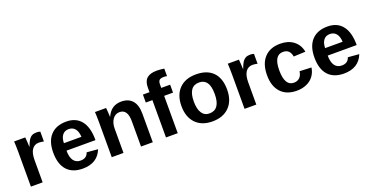

<svg xmlns="http://www.w3.org/2000/svg" viewBox="-31 -1411 4057 2108"><g transform="rotate(-20 1998.0 -357.0)"><path d="M69.9 0V-404.8Q69.9 -448.2 68.7 -477.1Q67.5 -506 66.3 -528.9H196.4Q197.6 -520.5 200.6 -475.3Q203.6 -430.1 203.6 -415.7H204.8Q225.3 -471.1 241 -494Q256.6 -516.9 277.7 -527.7Q298.8 -538.6 331.3 -538.6Q357.8 -538.6 373.5 -531.3V-416.9Q339.8 -424.1 315.7 -424.1Q263.9 -424.1 235.5 -382.5Q207.2 -341 207.2 -259V0Z M674.7 9.6Q555.4 9.6 491.6 -60.8Q427.7 -131.3 427.7 -266.3Q427.7 -397.6 492.8 -468.1Q557.8 -538.6 677.1 -538.6Q790.4 -538.6 850.6 -462.7Q910.8 -386.7 910.8 -242.2V-237.3H572.3Q572.3 -160.2 600.6 -121.1Q628.9 -81.9 681.9 -81.9Q754.2 -81.9 773.5 -144.6L903.6 -133.7Q847 9.6 674.7 9.6ZM674.7 -451.8Q626.5 -451.8 600.6 -418.1Q574.7 -384.3 573.5 -324.1H778.3Q774.7 -388 747.6 -419.9Q720.5 -451.8 674.7 -451.8Z M1356.6 0V-296.4Q1356.6 -436.1 1262.7 -436.1Q1213.3 -436.1 1182.5 -393.4Q1151.8 -350.6 1151.8 -283.1V0H1014.5V-409.6Q1014.5 -451.8 1013.3 -479.5Q1012 -507.2 1010.8 -528.9H1141Q1142.2 -519.3 1145.2 -478.9Q1148.2 -438.6 1148.2 -422.9H1149.4Q1177.1 -483.1 1219.3 -510.8Q1261.4 -538.6 1319.3 -538.6Q1403.6 -538.6 1448.8 -486.7Q1494 -434.9 1494 -334.9V0Z M1785.5 -436.1V0H1648.2V-436.1H1571.1V-528.9H1648.2V-583.1Q1648.2 -655.4 1686.1 -689.8Q1724.1 -724.1 1802.4 -724.1Q1841 -724.1 1889.2 -716.9V-628.9Q1868.7 -633.7 1849.4 -632.5Q1814.5 -632.5 1800 -618.7Q1785.5 -604.8 1785.5 -569.9V-528.9H1889.2V-436.1Z M2459 -265.1Q2459 -136.1 2387.3 -63.3Q2315.7 9.6 2190.4 9.6Q2066.3 9.6 1995.8 -63.3Q1925.3 -136.1 1925.3 -265.1Q1925.3 -392.8 1995.8 -465.7Q2066.3 -538.6 2192.8 -538.6Q2321.7 -538.6 2390.4 -468.1Q2459 -397.6 2459 -265.1ZM2314.5 -265.1Q2314.5 -359 2283.7 -401.2Q2253 -443.4 2195.2 -443.4Q2069.9 -443.4 2069.9 -265.1Q2069.9 -177.1 2100.6 -130.7Q2131.3 -84.3 2188 -84.3Q2314.5 -84.3 2314.5 -265.1Z M2566.3 0V-404.8Q2566.3 -448.2 2565.1 -477.1Q2563.9 -506 2562.7 -528.9H2692.8Q2694 -520.5 2697 -475.3Q2700 -430.1 2700 -415.7H2701.2Q2721.7 -471.1 2737.3 -494Q2753 -516.9 2774.1 -527.7Q2795.2 -538.6 2827.7 -538.6Q2854.2 -538.6 2869.9 -531.3V-416.9Q2836.1 -424.1 2812 -424.1Q2760.2 -424.1 2731.9 -382.5Q2703.6 -341 2703.6 -259V0Z M3175.9 9.6Q3055.4 9.6 2989.8 -62Q2924.1 -133.7 2924.1 -261.4Q2924.1 -392.8 2990.4 -465.7Q3056.6 -538.6 3177.1 -538.6Q3269.9 -538.6 3331.3 -491.6Q3392.8 -444.6 3408.4 -361.4L3269.9 -355.4Q3263.9 -396.4 3241 -419.9Q3218.1 -443.4 3174.7 -443.4Q3068.7 -443.4 3068.7 -266.3Q3068.7 -83.1 3177.1 -84.3Q3215.7 -84.3 3242.2 -109Q3268.7 -133.7 3274.7 -181.9L3412 -175.9Q3404.8 -121.7 3373.5 -78.9Q3342.2 -36.1 3291 -13.3Q3239.8 9.6 3175.9 9.6Z M3726.5 9.6Q3607.2 9.6 3543.4 -60.8Q3479.5 -131.3 3479.5 -266.3Q3479.5 -397.6 3544.6 -468.1Q3609.6 -538.6 3728.9 -538.6Q3842.2 -538.6 3902.4 -462.7Q3962.7 -386.7 3962.7 -242.2V-237.3H3624.1Q3624.1 -160.2 3652.4 -121.1Q3680.7 -81.9 3733.7 -81.9Q3806 -81.9 3825.3 -144.6L3955.4 -133.7Q3898.8 9.6 3726.5 9.6ZM3726.5 -451.8Q3678.3 -451.8 3652.4 -418.1Q3626.5 -384.3 3625.3 -324.1H3830.1Q3826.5 -388 3799.4 -419.9Q3772.3 -451.8 3726.5 -451.8Z"/></g></svg>

Font: Ramabhadra
Style: Regular
Weight: 400
Designer: Purushoth Kumar Guthula
Foundry: Andhrapradesh Society for Knowledge Networks
Version: Version 1.0.5; ttfautohint (vUNKNOWN) -l 7 -r 28 -G 50 -x 13